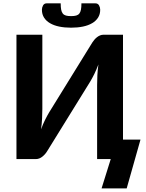

<svg xmlns="http://www.w3.org/2000/svg" viewBox="-20 -928 852 1120"><path d="M518.5 -680Q523.5 -688 530.5 -696.2Q537.5 -704.5 545.8 -711Q554 -717.5 563.8 -721.5Q573.5 -725.5 584.5 -725.5H697.5V-113.5H799.5L719 171H572.5L626 0H546.5V-432.5Q546.5 -459.5 548 -489Q549.5 -518.5 554 -552Q543 -522.5 530.5 -497Q518 -471.5 506.5 -452.5L255 -46Q250 -37.5 243 -29.5Q236 -21.5 227.8 -14.8Q219.5 -8 209.8 -4Q200 0 189 0H76V-725.5H227V-293Q227 -266 225.5 -236.2Q224 -206.5 219.5 -173.5Q230 -203 242.8 -228.5Q255.5 -254 267 -273ZM394.5 -834Q412.5 -834 424.2 -837.2Q436 -840.5 442.8 -849Q449.5 -857.5 452.2 -871.8Q455 -886 455 -908.5H536.5Q551 -908.5 557.8 -896.5Q564.5 -884.5 564.5 -871Q564.5 -845 552.2 -825.5Q540 -806 517.5 -792.8Q495 -779.5 463.8 -773Q432.5 -766.5 394.5 -766.5Q356.5 -766.5 325.2 -773Q294 -779.5 271.5 -792.8Q249 -806 236.8 -825.5Q224.5 -845 224.5 -871Q224.5 -884.5 231.2 -896.5Q238 -908.5 252.5 -908.5H334Q334 -886 336.8 -871.8Q339.5 -857.5 346.2 -849Q353 -840.5 364.8 -837.2Q376.5 -834 394.5 -834Z"/></svg>

Font: Lato Heavy
Style: Regular
Weight: 800
Designer: Lukasz Dziedzic
Foundry: tyPoland Lukasz Dziedzic
Version: Version 2.007; 2014-02-27